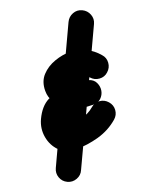

<svg xmlns="http://www.w3.org/2000/svg" viewBox="-130 -529 592 760"><g transform="rotate(-20 166.5 -149.0)"><path d="M310 -458Q329 -449 336.5 -429.5Q344 -410 335 -391Q273 -259 212 -127.5Q151 4 89 135Q81 154 61 161.5Q41 169 22 160Q3 151 -4 131.5Q-11 112 -2 93Q59 -39 120.5 -170.5Q182 -302 243 -433Q252 -452 271.5 -459.5Q291 -467 310 -458ZM323 -264Q337 -249 335.5 -228Q334 -207 318 -193Q303 -179 282 -180.5Q261 -182 247 -198Q240 -206 230 -212.5Q220 -219 209 -219Q204 -219 193 -217Q182 -215 173 -212.5Q164 -210 164 -208Q164 -202 162.5 -209.5Q161 -217 160 -220Q160 -219 163 -218Q165 -216 169 -214Q176 -210 187 -206Q199 -202 212 -198Q225 -194 238 -190Q259 -184 267 -167Q275 -150 272 -133Q269 -116 256 -103.5Q243 -91 221 -92Q202 -92 177.5 -94.5Q153 -97 131.5 -92Q110 -87 101 -67Q98 -61 98 -55.5Q98 -50 99 -50Q128 -50 159.5 -57Q191 -64 214 -84Q230 -98 250.5 -96.5Q271 -95 285 -79Q299 -63 297.5 -42.5Q296 -22 280 -8Q243 24 195 37.5Q147 51 99 51Q57 51 31.5 25.5Q6 0 -0.5 -37Q-7 -74 9 -109Q31 -156 65.5 -173.5Q100 -191 141 -192.5Q182 -194 225 -192Q247 -192 255 -174Q263 -156 259 -136Q256 -116 242.5 -101.5Q229 -87 208 -94Q186 -101 161 -109Q136 -117 113.5 -129.5Q91 -142 77 -161Q63 -180 63 -208Q63 -247 85.5 -271.5Q108 -296 142 -308Q176 -320 209 -320Q242 -320 272 -304.5Q302 -289 323 -264Q323 -264 323 -264Q323 -264 323 -264Z"/></g></svg>

Font: FRB American Cursive Ultra
Style: Bold Italic
Weight: 1000
Italic angle: -25°
Version: Version 2.0;Modular Font Editor K font №1